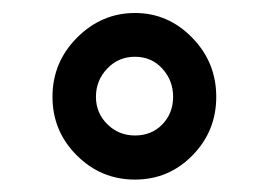

<svg xmlns="http://www.w3.org/2000/svg" viewBox="-20 -741 420 300"><path d="M190.9 -720.7Q242.7 -720.7 280.3 -682.1Q317.9 -643.6 317.9 -589.8Q317.9 -536.1 280.8 -498.3Q243.7 -460.4 190.9 -460.4Q137.7 -460.4 99.9 -498.3Q62 -536.1 62 -589.8Q62 -643.6 100.3 -682.1Q138.7 -720.7 190.9 -720.7ZM190.9 -529.3Q216.8 -529.3 233.6 -546.6Q250.5 -564 250.5 -589.8Q250.5 -615.2 233.6 -633.8Q216.8 -652.3 190.9 -652.3Q165 -652.3 147.5 -633.8Q129.9 -615.2 129.9 -589.8Q129.9 -564.5 147.7 -546.9Q165.5 -529.3 190.9 -529.3Z"/></svg>

Font: Vazir Medium
Style: Medium
Weight: 500
Designer: Saber Rastikerdar
Foundry: Saber Rastikerdar
Version: Version 30.0.0